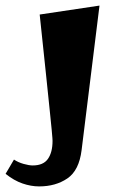

<svg xmlns="http://www.w3.org/2000/svg" viewBox="-72 -532 446 687"><path d="M68 135Q39 135 8.5 124.5Q-22 114 -52 90L-22 39Q-7 49 12.5 54.5Q32 60 45 60Q83 60 99.5 36.5Q116 13 116 -28Q116 -31 115.5 -38Q115 -45 113 -67Q111 -89 106 -136.5Q101 -184 92.5 -267Q84 -350 70 -480L284 -512L220 5Q211 78 169 106.5Q127 135 68 135Z"/></svg>

Font: Joti One
Style: Regular
Weight: 400
Designer: Eduardo Rodriguez Tunni
Foundry: Eduardo Rodriguez Tunni
Version: Version 1.002; ttfautohint (v1.8.4.7-5d5b);gftools[0.9.24]